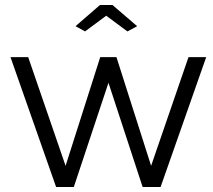

<svg xmlns="http://www.w3.org/2000/svg" viewBox="-20 -750 853 770"><path d="M283 -645 321 -624 406 -687 491 -624 530 -645 431 -730H381ZM552 0H624L807 -521H736L586 -85L447 -521H382L243 -85L93 -521H22L205 0H276L415 -418Z"/></svg>

Font: FIGSv2-sans-serif
Style: Regular
Weight: 400
Designer: Matt McInerney, Pablo Impallari, Rodrigo Fuenzalida,Mirko Velimirovic
Foundry: Matt McInerney, Pablo Impallari, Rodrigo Fuenzalida
Version: Version 4.021;hotconv 1.0.109;makeotfexe 2.5.65596